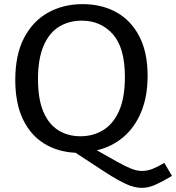

<svg xmlns="http://www.w3.org/2000/svg" viewBox="-20 -730 853 930"><path d="M667 180Q632 180 592 162Q552 144 493.5 106.5Q435 69 346 10Q260 6 194 -34.5Q128 -75 91 -152.5Q54 -230 54 -343Q54 -465 96.5 -546.5Q139 -628 213 -669Q287 -710 380 -710Q472 -710 543 -671Q614 -632 654.5 -554.5Q695 -477 695 -363Q695 -263 664 -188Q633 -113 577.5 -66Q522 -19 449 -2Q509 32 548.5 54Q588 76 615.5 87Q643 98 668 98Q693 98 717.5 88.5Q742 79 776 59L813 122Q766 150 732.5 165Q699 180 667 180ZM164 -346Q164 -250 190 -189Q216 -128 262.5 -99Q309 -70 370 -70Q432 -70 481 -100.5Q530 -131 557.5 -194.5Q585 -258 585 -357Q585 -499 526.5 -564.5Q468 -630 376 -630Q314 -630 266 -600.5Q218 -571 191 -508Q164 -445 164 -346Z"/></svg>

Font: Bitter Medium
Style: Regular
Weight: 500
Designer: Sol Matas, and Bitter project Authors
Foundry: Sol Matas
Version: Version 2.001